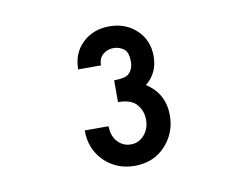

<svg xmlns="http://www.w3.org/2000/svg" viewBox="-53 -813 693 542"><g transform="rotate(-10 293.0 -542.0)"><path d="M239.3 -464.8Q239.3 -439.5 252.4 -422.9Q268.6 -403.3 293 -403.3Q316.9 -403.3 333 -423.3Q346.7 -439.9 346.7 -464.8Q346.7 -490.2 330.6 -508.8Q314.5 -527.3 277.3 -527.3V-589.8Q309.6 -589.8 319.8 -599.6Q333 -612.3 333 -634.3Q333 -658.7 322.3 -668.5Q309.1 -679.7 291 -679.7Q272.5 -679.7 259.8 -668Q248 -657.2 248 -637.7H182.6Q182.6 -683.6 212.4 -712.4Q243.2 -742.2 290 -742.2Q336.9 -742.2 368.2 -712.4Q398.9 -683.1 398.9 -637.7Q398.9 -589.4 363.3 -561Q415 -527.8 415 -464.8Q415 -416 382.8 -379.9Q348.6 -341.8 293 -341.8Q238.8 -341.8 202.6 -379.9Q170.9 -413.6 170.9 -464.8Z"/></g></svg>

Font: Consola Mono
Style: Book
Weight: 400
Monospace: yes
Designer: Wojciech Kalinowski "wmk69" (wmk69@o2.pl)
Foundry: Wojciech Kalinowski "wmk69" (wmk69@o2.pl)
Version: Version 2.1.0